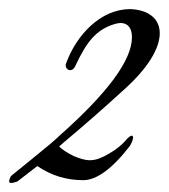

<svg xmlns="http://www.w3.org/2000/svg" viewBox="-24 -642 371 422"><path d="M58 -277C89 -256 122 -246 159 -246C188 -246 223 -271 262 -322C275 -345 267 -352 251 -332C243 -323 231 -313 215 -304C183 -285 167 -287 138 -299C124 -306 113 -313 106 -320L115 -328C164 -369 207 -407 243 -440C360 -542 344 -619 262 -622C198 -622 144 -566 121 -502C117 -490 134 -479 142 -498C166 -549 187 -578 231 -590C250 -595 266 -587 266 -560C266 -510 213 -438 107 -344C98 -335 79 -319 48 -294L0 -255C-8 -239 -4 -237 14 -243Z"/></svg>

Font: VL Great Vibes
Style: Regular
Weight: 400
Designer: Robert E. Leuschke
Foundry: Robert E. Leuschke
Version: Version 1.001